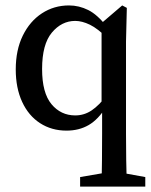

<svg xmlns="http://www.w3.org/2000/svg" viewBox="-20 -470 556 707"><path d="M275 217V182L380 164H416L515 182V217ZM225 11Q170 11 127.5 -16.5Q85 -44 61.5 -95Q38 -146 38 -214Q38 -286 64 -339Q90 -392 134.5 -421Q179 -450 234 -450Q271 -450 305 -433Q339 -416 373 -372H386L377 -328Q340 -365 311 -379Q282 -393 257 -393Q207 -393 171 -350Q135 -307 135 -216Q135 -128 169.5 -86.5Q204 -45 257 -45Q290 -45 317.5 -63.5Q345 -82 374 -120L382 -77H371Q342 -30 306.5 -9.5Q271 11 225 11ZM354 217Q355 169 355.5 120Q356 71 356 22V-65L354 -78V-385L430 -450L447 -441L444 -317V22Q444 121 447 217Z"/></svg>

Font: Lisu Bosa Medium
Style: Regular
Weight: 500
Designer: David Morse, Annie Olsen, Victor Gaultney, Frank Grießhammer (Latin)
Foundry: SIL International
Version: Version 2.000